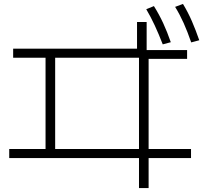

<svg xmlns="http://www.w3.org/2000/svg" viewBox="-20 -875 1040 978"><path d="M688 83V-70H27V-116H212V-581H47V-627H678V-763H727V-620H933V-575H737V-116H953V-70H737V83ZM261 -116H688V-581H261ZM809 -649Q788 -703 768 -746Q748 -789 725 -828L764 -844Q791 -801 811.5 -756.5Q832 -712 850 -660ZM954 -659Q935 -714 915.5 -757.5Q896 -801 872 -840L912 -855Q938 -812 957.5 -767Q977 -722 995 -670Z"/></svg>

Font: M PLUS 1 Light
Style: Regular
Weight: 300
Designer: Coji Morishita
Foundry: UNDERFOREST DESIGN
Version: Version 1.001